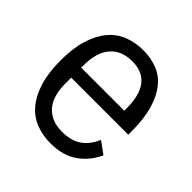

<svg xmlns="http://www.w3.org/2000/svg" viewBox="-147 -652 788 788"><g transform="rotate(45 247.5 -258.0)"><path d="M252 12Q207 12 168 -3Q129 -18 101 -51Q73 -84 57 -135Q41 -186 41 -258Q41 -330 57 -381Q73 -432 101 -465Q129 -498 168 -513Q207 -528 252 -528Q297 -528 334.5 -513Q372 -498 398 -465Q424 -432 438.5 -381Q453 -330 453 -258V-239H122V-206Q122 -130 156.5 -92.5Q191 -55 252 -55Q304 -55 337 -77.5Q370 -100 389 -145L441 -107Q417 -54 370.5 -21Q324 12 252 12ZM252 -464Q190 -464 156 -425Q122 -386 122 -310V-297H372V-310Q372 -464 252 -464Z"/></g></svg>

Font: IBM Plex Sans Condensed
Style: Regular
Weight: 400
Width: 3
Designer: Mike Abbink, Paul van der Laan, Pieter van Rosmalen
Foundry: Bold Monday
Version: Version 1.1